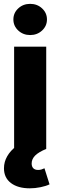

<svg xmlns="http://www.w3.org/2000/svg" viewBox="-20 -788 319 1016"><path d="M54.7 0V-541H224.6V0ZM137.7 208.5Q75.2 208.5 38.1 180.7Q1 152.8 1 102.5Q1 68.4 18.3 38.6Q35.6 8.8 64.5 -12.7L224.6 0Q183.6 17.1 165.5 35.6Q147.5 54.2 147.5 77.1Q147.5 93.3 156.2 102.3Q165 111.3 181.6 111.3Q190.9 111.3 199.2 108.9Q207.5 106.4 215.3 102.5L242.2 187.5Q223.1 196.8 194.6 202.6Q166 208.5 137.7 208.5ZM139.6 -602.5Q102.5 -602.5 76.7 -626.5Q50.8 -650.4 50.8 -685.1Q50.8 -719.7 76.7 -743.7Q102.5 -767.6 139.6 -767.6Q176.8 -767.6 202.6 -743.7Q228.5 -719.7 228.5 -685.1Q228.5 -650.4 202.6 -626.5Q176.8 -602.5 139.6 -602.5Z"/></svg>

Font: Inter 17pt ExtraBold
Style: Regular
Weight: 800
Version: Version 4.001;git-66647c0bb